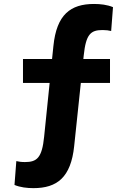

<svg xmlns="http://www.w3.org/2000/svg" viewBox="-20 -762 660 994"><path d="M467 -741.5C345 -741.5 273 -686.5 256.5 -524L249.5 -456.5H99V-332.5H237L208.5 -54.5C197.5 55.5 171 77 109 77C90.5 77 77 75 64.5 72L55 195.5C85 208 120 212 153 212C275 212 347 157 364 -5.5L398.5 -332.5H549.5V-456.5H411.5L413.5 -475.5C425 -584.5 449 -606.5 511 -606.5C529.5 -606.5 543 -604.5 555.5 -601.5L565 -725C535 -737.5 500 -741.5 467 -741.5Z"/></svg>

Font: Monaspace Neon ExtraBold
Style: Regular
Weight: 800
Designer: Riley Cran & the Lettermatic Team
Foundry: Lettermatic
Version: Version 1.200 (Monaspace Neon)